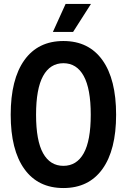

<svg xmlns="http://www.w3.org/2000/svg" viewBox="-20 -933 640 969"><path d="M300 16Q172 16 103 -80Q34 -176 34 -354Q34 -533 103 -629.5Q172 -726 300 -726Q428 -726 497 -629.5Q566 -533 566 -354Q566 -176 497 -80Q428 16 300 16ZM300 -96Q367 -96 402.5 -159.5Q438 -223 438 -354Q438 -485 402.5 -549.5Q367 -614 300 -614Q233 -614 197.5 -549.5Q162 -485 162 -354Q162 -223 197.5 -159.5Q233 -96 300 -96ZM247 -772 311 -913H439L349 -772Z"/></svg>

Font: Geist Mono SemiBold
Style: Regular
Weight: 600
Monospace: yes
Designer: Basement.studio, Andrés Briganti, Mateo Zaragoza
Foundry: Basement.studio, Vercel, Andrés Briganti, Guido Ferreyra, Mateo Zaragoza
Version: Version 1.500; ttfautohint (v1.8.4.7-5d5b)